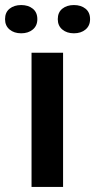

<svg xmlns="http://www.w3.org/2000/svg" viewBox="-58 -741 377 761"><path d="M67 0V-532H192V0ZM235 -609Q207 -609 189 -624Q171 -639 171 -665Q171 -692 189 -706.5Q207 -721 235 -721Q263 -721 281 -706.5Q299 -692 299 -665Q299 -639 281 -624Q263 -609 235 -609ZM26 -609Q-2 -609 -20 -624Q-38 -639 -38 -665Q-38 -692 -20 -706.5Q-2 -721 26 -721Q54 -721 72 -706.5Q90 -692 90 -665Q90 -639 72 -624Q54 -609 26 -609Z"/></svg>

Font: Mona Sans ExtraLight SemiBold
Style: Regular
Weight: 600
Version: Version 2.000